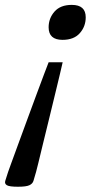

<svg xmlns="http://www.w3.org/2000/svg" viewBox="-57 -540 382 766"><path d="M192.5 -381Q137 -381 137 -431Q137 -467 160.5 -493.8Q184 -520.5 229.5 -520.5Q285 -520.5 285 -471Q285 -434.5 261.5 -407.8Q238 -381 192.5 -381ZM-36 181.5 -24.5 145.5Q-23 141 -12 110.8Q-1 80.5 15.8 34.8Q32.5 -11 51.5 -62.5Q70.5 -114 88.2 -162Q106 -210 119.2 -245Q132.5 -280 137 -291.5H193Q190.5 -280 182.2 -245Q174 -210 162.2 -162Q150.5 -114 138 -62.5Q125.5 -11 114.2 34.8Q103 80.5 95.8 110.8Q88.5 141 87 145.5L76.5 181.5Q73 193 60.2 199Q47.5 205 14.5 205Q-19.5 205 -29.5 199Q-39.5 193 -36 181.5Z"/></svg>

Font: Newsreader 6pt
Style: Italic
Weight: 400
Italic angle: -17°
Designer: Hugues Gentile
Foundry: Production Type
Version: Version 1.003; ttfautohint (v1.8.3)